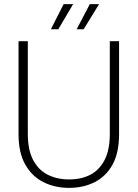

<svg xmlns="http://www.w3.org/2000/svg" viewBox="-20 -900 668 932"><path d="M315 12Q247 12 191.5 -15.5Q136 -43 103 -100.5Q70 -158 70 -249V-700H115V-250Q115 -172 141 -123Q167 -74 212.5 -51.5Q258 -29 315 -29Q374 -29 418 -51.5Q462 -74 487.5 -123Q513 -172 513 -250V-700H558V-249Q558 -158 526 -100.5Q494 -43 439 -15.5Q384 12 315 12ZM352 -758 416 -880H461L386 -758ZM227 -758 289 -880H335L263 -758Z"/></svg>

Font: DM Sans 24pt ExtraLight
Style: Regular
Weight: 250
Designer: Colophon Foundry, Jonny Pinhorn
Foundry: Colophon Foundry
Version: Version 4.004;gftools[0.9.30]